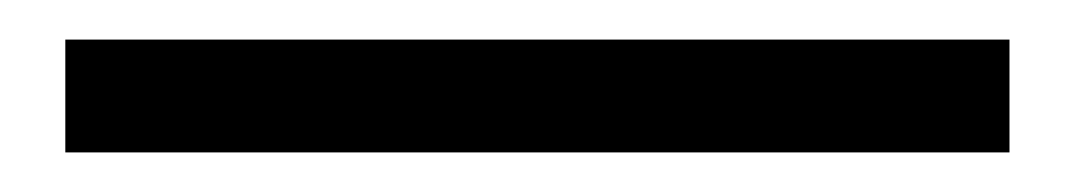

<svg xmlns="http://www.w3.org/2000/svg" viewBox="-20 -10 547 97"><path d="M490 10H13V67H490Z"/></svg>

Font: SVN-Bebas Neue
Style: Regular
Weight: 400
Designer: Ryoichi Tsunekawa
Foundry: Ryoichi Tsunekawa
Version: Version 001.003